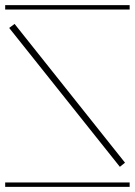

<svg xmlns="http://www.w3.org/2000/svg" viewBox="-29 -728 525 748"><path d="M458 -94.2 438 -78.1 6.8 -619.1 27.8 -634.8ZM-8.8 -708H476.1V-690.9H-8.8ZM-8.8 -17.1H476.1V0H-8.8Z"/></svg>

Font: FoglihtenFr02
Style: Regular
Weight: 500
Version: Version 0.68